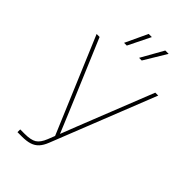

<svg xmlns="http://www.w3.org/2000/svg" viewBox="-280 -1028 1114 1114"><g transform="rotate(45 277.5 -470.5)"><path d="M103 0V-22.5H139.2Q189.9 -22.5 214.4 -37.6Q238.8 -52.7 255.9 -95.7L272.9 -138.7L24.9 -727.5H49.3L201.2 -367.2Q215.8 -332.5 230.2 -298.1Q244.6 -263.7 259 -229Q273.4 -194.3 287.6 -159.7H281.7Q301.8 -211.9 322.3 -263.7Q342.8 -315.4 363.3 -367.2L506.3 -727.5H530.3L276.4 -86.9Q263.7 -54.2 246.3 -35.4Q229 -16.6 203.4 -8.3Q177.7 0 139.2 0ZM196.3 -803.7H173.8L238.3 -941.4H264.2ZM318.8 -803.7H296.9L374.5 -941.4H401.9Z"/></g></svg>

Font: Inter 20pt Thin
Style: Regular
Weight: 250
Version: Version 4.001;git-66647c0bb